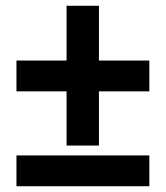

<svg xmlns="http://www.w3.org/2000/svg" viewBox="-20 -646 576 666"><path d="M498 0V-106.9H37.1V0ZM323.2 -626H210.9V-436H37.1V-329.1H210.9V-141.1H323.2V-329.1H498V-436H323.2Z"/></svg>

Font: Avrile Sans
Style: Bold
Weight: 700
Designer: Monotype Design Team, Google (font), Stefan Peev (BGR Cyrillic), Cristiano Sobral (main changes)
Foundry: The Avrile Sans Project Authors
Version: Version 3.110